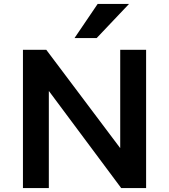

<svg xmlns="http://www.w3.org/2000/svg" viewBox="-20 -959 862 979"><path d="M97 0V-705H216L592 -205H593V-705H725V0H598L230 -494H229V0ZM360 -765 478 -939H638L473 -765Z"/></svg>

Font: Nunito Sans 7pt
Style: Bold
Weight: 700
Designer: Vernon Adams
Foundry: Vernon Adams
Version: Version 3.101;gftools[0.9.27]